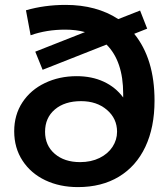

<svg xmlns="http://www.w3.org/2000/svg" viewBox="-20 -754 688 784"><path d="M611 -343Q611 -234 573.5 -154.5Q536 -75 465.5 -32.5Q395 10 298 10Q224 10 165 -18Q106 -46 72 -98Q38 -150 38 -218Q38 -285 71.5 -336Q105 -387 163.5 -415Q222 -443 293 -443Q355 -443 403.5 -420.5Q452 -398 483 -356V-371Q483 -504 415 -572L154 -469L124 -543L327 -623Q291 -633 246 -633Q170 -633 105 -610L86 -712Q162 -734 248 -734Q374 -734 463 -676L552 -711L581 -637L528 -616Q611 -514 611 -343ZM458 -216Q458 -270 416.5 -305.5Q375 -341 311 -341Q244 -341 204 -307Q164 -273 164 -216Q164 -160 203.5 -126Q243 -92 307 -92Q352 -92 386.5 -109Q421 -126 439.5 -154.5Q458 -183 458 -216Z"/></svg>

Font: mBank SemiBold
Style: Regular
Weight: 600
Designer: Julieta Ulanovsky
Foundry: Julieta Ulanovsky
Version: Version 7.200